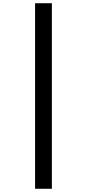

<svg xmlns="http://www.w3.org/2000/svg" viewBox="-20 -904 640 1188"><path d="M301 -884V264H197V-884Z"/></svg>

Font: JuliaMono Medium
Style: Italic
Weight: 500
Italic angle: -9°
Monospace: yes
Designer: cormullion
Foundry: corm
Version: Version 0.054; ttfautohint (v1.8.4)